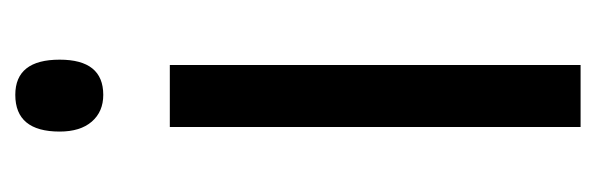

<svg xmlns="http://www.w3.org/2000/svg" viewBox="-284 -561 779 251"><g transform="rotate(-90 105.5 -435.5)"><path d="M107 -805Q153 -805 153 -747Q153 -690 107 -690Q85 -690 72 -705Q59 -720 59 -747Q59 -805 107 -805ZM146 -603V-66H65V-603Z"/></g></svg>

Font: Noto Sans Malayalam UI ExtraCondensed
Style: Regular
Weight: 400
Width: 2
Designer: Jelle Bosma - Monotype Design Team
Foundry: Monotype Imaging Inc.
Version: Version 2.104; ttfautohint (v1.8.4.7-5d5b)